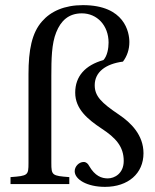

<svg xmlns="http://www.w3.org/2000/svg" viewBox="-20 -717 604 748"><path d="M21 0H250V-27C183 -32 180 -34 180 -82V-421C180 -486 181 -547 199 -591C217 -636 247 -665 299 -665C358 -665 403 -618 403 -551C403 -529 398 -499 383 -483C312 -463 273 -420 273 -356C273 -292 322 -252 376 -216C431 -180 462 -146 462 -90C462 -41 426 -22 400 -22C376 -22 350 -31 327 -71C323 -79 316 -86 306 -86C288 -86 271 -69 271 -50C271 -18 319 11 389 11C479 11 539 -41 539 -120C539 -191 490 -239 444 -270C374 -317 349 -343 349 -385C349 -436 391 -468 459 -477C475 -498 484 -524 484 -553C484 -591 466 -697 303 -697C231 -697 178 -673 144 -634C104 -589 91 -522 91 -428V-82C91 -34 89 -32 21 -27Z"/></svg>

Font: erewhon
Style: Regular
Weight: 400
Version: Version 1.0.0